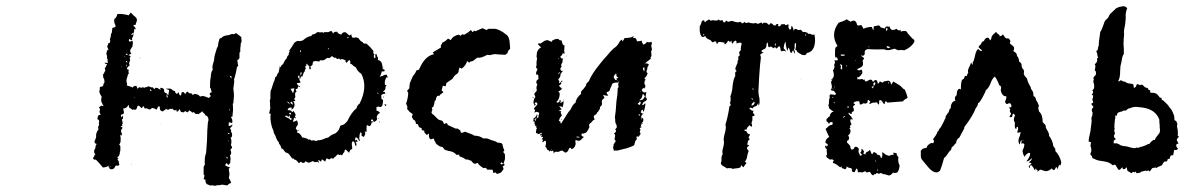

<svg xmlns="http://www.w3.org/2000/svg" viewBox="-218 -566 3870 627"><path d="M90 -55Q88 -57 94 -63Q89 -64 90 -70Q88 -73 90 -76L92 -79L93 -82L94 -85V-89Q96 -94 98 -96Q89 -97 91 -106L94 -112L96 -118Q94 -132 104 -144Q100 -151 106 -158Q104 -162 105 -164L106 -170Q105 -175 100 -177L101 -183L102 -187Q103 -191 111 -191Q109 -194 107 -200V-203L108 -205Q110 -210 105 -215Q112 -222 114 -221L116 -220Q119 -220 120 -221Q120 -222 119 -223L117 -225Q115 -226 116 -229Q110 -234 114 -250L111 -255L108 -261Q105 -268 108 -273Q107 -280 109 -282L113 -283L119 -285Q118 -287 120 -291L121 -294L123 -296V-301L122 -308Q120 -310 119 -314V-318L118 -322Q120 -323 122 -328L124 -332L126 -336L125 -340L124 -344L125 -345Q126 -346 127 -346L128 -349Q128 -353 131 -353Q132 -357 129 -357L126 -358L123 -361H134Q136 -362 134 -364L133 -366V-367Q135 -372 131 -376Q133 -382 129 -391Q132 -398 131 -402H136L135 -407L133 -411Q131 -418 135 -419Q133 -425 140 -426Q142 -428 142 -433L141 -436V-439L143 -444L144 -450Q144 -456 147 -459L148 -467L149 -475Q158 -476 160 -481Q152 -496 156 -505Q160 -506 162 -511L164 -516L165 -520Q179 -522 203 -516L204 -519L206 -521Q207 -523 209 -525L214 -520L219 -515Q228 -508 229 -503Q230 -501 228 -495L226 -490L225 -485Q219 -485 217 -483Q226 -475 225 -470L223 -471L221 -472L220 -468V-464Q218 -457 217 -456Q219 -453 216 -446L213 -441Q213 -437 214 -435Q211 -434 209 -436L207 -437L205 -439Q203 -437 203 -436V-432Q205 -428 213 -433Q216 -432 216 -425L215 -420V-415L211 -409L208 -404Q205 -398 211 -391Q204 -388 201 -386Q207 -384 208 -383Q209 -380 205 -376Q207 -374 207 -370L205 -364Q202 -356 206 -353L201 -349L197 -344Q194 -340 203 -338Q200 -332 203 -326Q198 -322 199 -318Q192 -302 197 -293V-291L196 -287Q210 -283 216 -280Q217 -284 220 -285H223L227 -286Q228 -284 229.5 -280.5Q231 -277 231 -276Q233 -278 235 -280L237 -281Q240 -281 241 -280Q245 -278 249 -282L253 -278Q254 -282 260 -281Q265 -285 271 -283L275 -281Q278 -280 281 -281L282 -279L284 -277Q286 -275 287 -275Q287 -278 290 -279H295L298 -278L300 -276L306 -273V-276L305 -279Q316 -280 318 -272V-268L319 -265Q320 -263 327 -261Q325 -258 332 -256Q332 -258 332.5 -261Q333 -264 333.5 -266Q334 -268 334 -269.5Q334 -271 334 -272L329 -274L323 -276Q337 -278 342 -275L344 -273L346 -271Q348 -270 354 -268Q352 -264 360 -259L362 -262L364 -265L366 -262L367 -259Q368 -255 372 -254Q374 -256 374 -258L375 -263Q375 -266 382 -265Q386 -258 388 -260L390 -264Q392 -266 394 -267Q399 -262 402 -261H406Q410 -261 411 -255Q416 -260 421 -259L427 -257L432 -255Q433 -248 444 -253L454 -250L464 -246L471 -253Q466 -256 467 -260Q468 -264 474 -265L472 -269Q471 -271 471 -274Q471 -276 470 -277L468 -279V-294Q468 -297 468.5 -303Q469 -309 470 -312Q471 -334 477 -338Q474 -346 478 -359L481 -369L482 -379L484 -388L487 -398Q490 -410 494 -416Q494 -425 499 -440Q500 -440 502 -441Q504 -442 505 -442Q511 -450 527 -451L531 -452L536 -454Q541 -456 546 -454Q548 -455 550 -456.5Q552 -458 553 -458L562 -451L570 -445V-439L571 -434Q571 -428 568 -423V-417L567 -411Q566 -404 567 -398Q564 -396 564 -391V-382Q565 -372 557 -370Q558 -359 560 -351Q559 -351 556 -347L554 -337L552 -327Q549 -314 546 -306Q548 -300 546 -292L545 -284L544 -277Q546 -263 546 -253L545 -241L544 -229L542 -227Q543 -221 543 -206L542 -196L541 -185H539L536 -184Q543 -174 540 -164Q531 -168 528 -165Q532 -160 527 -158Q530 -154 534 -155L537 -157L541 -159Q542 -155 533 -147Q539 -139 536 -136Q540 -132 540 -125Q540 -117 535 -117Q540 -105 536 -92Q544 -84 534 -77Q537 -72 537 -68Q537 -62 533 -58Q535 -52 535 -46L534 -40V-34L532 -32Q530 -29 528 -27Q523 -32 522 -34L520 -31L517 -27Q519 -24 525 -22L529 -21L534 -18Q529 -16 529 -15L530 -8L531 -1Q532 4 530 12Q528 16 533 21L535 26L537 31L533 33L528 35Q528 39 523 39H519L515 38Q504 36 500 39Q496 38 491 39L483 41Q476 38 469 40Q465 38 457 35Q454 31 453 27V22Q453 20 447 19L448 15L449 11Q451 6 447 4V-18Q447 -24 451 -28Q449 -52 455 -66Q459 -110 459 -141Q459 -143 461 -167Q464 -174 462 -180Q460 -188 453 -189Q453 -191 451 -193L448 -196Q443 -201 442 -203Q442 -202 441 -202L440 -200L437 -198Q433 -197 432 -193Q430 -194 426 -194H422Q419 -194 415 -200Q413 -200 411 -198L408 -200L406 -202Q403 -203 400 -206Q396 -199 394 -199Q393 -199 386 -204Q385 -200 381 -199L377 -200H373Q372 -202 370.5 -205.5Q369 -209 369 -210L365 -205Q364 -202 362 -202Q358 -199 358 -208Q355 -205 351 -206Q346 -208 345 -212Q344 -209 337 -211Q331 -204 324 -211Q322 -207 319 -206L316 -204L313 -202Q304 -205 304 -211V-215Q304 -217 302 -219Q298 -219 297 -215L295 -211L293 -208Q285 -213 281 -213Q278 -215 276 -211Q270 -206 265 -211L260 -212H254L253 -214V-216Q253 -218 249 -219Q246 -213 245 -213L243 -214L240 -217Q237 -221 232 -221Q232 -220 230 -216L228 -211Q225 -205 219 -209Q215 -206 212 -209L209 -212Q208 -213 205 -213Q204 -214 202 -224Q194 -210 184 -212L186 -204L187 -196Q186 -196 185 -195Q184 -194 183 -193L179 -192Q175 -191 178 -182Q180 -186 181 -189Q184 -184 184 -182Q184 -177 180 -176Q182 -166 183 -163Q179 -159 182 -154H176Q176 -152 179 -151L181 -150L183 -148Q178 -146 177 -136Q179 -132 180 -131Q180 -126 179 -123L177 -124L174 -125L176 -117V-108Q176 -99 171 -94Q176 -90 175 -86V-74L174 -71Q172 -68 174 -66L172 -62L171 -58Q170 -55 165 -53Q167 -49 169 -47L165 -45Q172 -38 170 -37V-34Q170 -33 172 -29Q171 -25 166 -25H159Q157 -17 151 -14Q142 -11 138 -18Q138 -18 137 -20Q136 -23 136 -25Q132 -20 118 -19L107 -32L95 -45Q90 -43 87 -47Q84 -51 90 -55ZM211 -453Q211 -452 212 -451Q213 -451 214 -452Q215 -453 217 -456L216 -457L214 -458Q212 -454 211 -453ZM330 -247Q331 -248 329 -252L328 -255L327 -257Q323 -250 330 -247ZM194 -367Q193 -368 193 -367Q193 -365 194 -364L197 -361Q198 -362 198 -363L197 -365Q195 -367 194 -367ZM537 -318H532L534 -316L535 -314Q535 -312 537 -310Q538 -311 538 -314ZM277 -270 275 -273Q273 -275 271 -275Q273 -271 274 -268Q275 -268 277 -270ZM522 -55V-52L521 -50Q526 -48 527 -49ZM532 -130Q528 -134 526 -130Q529 -127 532 -130ZM192 -388 198 -386V-389L197 -392L195 -390Q193 -389 192 -388ZM533 -205Q532 -206 532 -212Q529 -205 533 -205ZM196 -349V-356Q192 -350 196 -349ZM138 -18Q143 -20 143 -25Q141 -21 138 -18ZM531 -105 525 -108Q528 -104 531 -105ZM189 -382V-383Q188 -382 188 -381Q189 -381 191 -379Q192 -380 190 -381ZM180 -349 179 -348V-347Q182 -347 180 -349ZM240 -376V-378Q237 -378 239 -376Q240 -375 240 -376ZM139 -24Q140 -25 138 -25Q137 -24 139 -24ZM307 -158 309 -160Q307 -160 307 -158ZM223 -249H221V-248Q223 -246 223 -249ZM212 -31V-29Q212 -28 213 -29V-30Q213 -31 212 -31ZM-198 -83V-82Q-197 -83 -198 -83Z M664 -195H662Q660 -196 662 -201L663 -204V-206L664 -210L665 -213Q664 -215 664 -222V-230Q662 -239 665 -243V-259Q665 -270 668 -274L676 -299L678 -302L679 -306Q681 -312 681 -314Q685 -315 687 -322L689 -326Q690 -328 692 -330L693 -335L694 -340Q696 -347 695 -350L699 -346Q700 -354 706 -356L711 -366Q714 -372 718 -375Q720 -384 725 -387Q724 -393 728 -397Q728 -398 726 -400L735 -413L743 -426Q752 -434 758 -432H763Q765 -432 771 -434L777 -439L783 -443Q791 -448 798 -448Q800 -450 801 -453Q811 -454 818 -461H823L827 -460L833 -461Q836 -461 838 -458Q839 -462 845 -461H854Q862 -465 864 -465Q866 -464 870 -456Q871 -460 875 -462H878Q882 -462 883 -463Q884 -456 897 -453Q899 -461 910 -461L916 -456L923 -450L926 -452L929 -454Q930 -448 931.5 -445Q933 -442 937 -443H940L944 -444Q946 -444 952 -442L955 -438L958 -434Q962 -430 967 -428Q968 -422 978 -424Q982 -421 991 -412L996 -406L1002 -399L1001 -396V-393Q1002 -390 1005 -389Q1000 -381 1005 -376Q1009 -377 1008 -381V-384L1007 -387Q1010 -392 1012 -388Q1013 -387 1013 -382Q1018 -380 1016 -370Q1025 -369 1029 -359L1031 -350L1032 -340H1034L1037 -339Q1039 -335 1037.5 -333.5Q1036 -332 1030 -333Q1028 -333 1028 -331Q1027 -323 1022 -315Q1028 -318 1032 -318Q1033 -322 1046 -322Q1044 -317 1050 -314Q1048 -313 1045 -313H1043L1041 -307L1039 -302Q1038 -295 1039 -289L1045 -287Q1040 -284 1041 -280Q1041 -276 1040 -275Q1039 -271 1032 -266Q1038 -266 1039 -265Q1040 -264 1040 -260H1037L1033 -259Q1028 -257 1027 -255Q1028 -245 1027 -244Q1033 -241 1033 -236L1032 -229L1031 -223Q1030 -218 1023 -216Q1018 -221 1010 -214Q1014 -210 1010 -206Q1021 -202 1023 -197Q1014 -194 1012 -183Q1015 -178 1012 -174Q1011 -172 1005 -168Q1000 -170 1000 -175Q997 -177 995 -175L993 -173Q993 -172 995 -170Q998 -168 1001 -170Q1001 -167 1000 -166L998 -167Q995 -167 994 -160Q990 -151 986 -155L984 -156L982 -157Q981 -158 980 -157Q979 -154 979 -147V-136Q978 -134 976 -136L974 -137L973 -138L974 -134L975 -129Q974 -128 973 -124L972 -122L970 -119L967 -120Q964 -122 962 -124Q965 -128 960 -135Q956 -128 956 -124V-121Q956 -118 955 -116V-114L956 -111Q958 -108 956 -105L953 -109L951 -113Q949 -116 944 -118Q941 -113 942 -109Q942 -105 947 -110Q948 -107 950 -103H942Q948 -98 945 -88Q942 -91 941 -95L940 -100Q938 -104 934 -105Q930 -100 931 -93L932 -86V-79Q925 -79 922 -67Q913 -76 910 -78Q907 -76 907 -73V-70L905 -68Q903 -66 902 -64L899 -58Q896 -61 895 -61Q893 -61 892 -60Q890 -58 887 -62L884 -61L882 -60Q880 -56 878 -55L875 -53L873 -51Q872 -48 869 -48L865 -49Q862 -50 857 -45Q850 -50 848 -48L846 -44L845 -41L844 -38L839 -42L833 -46L832 -42L830 -38L826 -41L823 -44Q820 -42 822 -40L823 -38L824 -35Q822 -35 821 -36L818 -38Q810 -34 804 -40L797 -37L792 -35Q786 -34 780 -40Q775 -29 764 -38Q759 -33 758 -33L753 -39L749 -43Q745 -45 743 -45Q741 -50 736 -48L733 -53L729 -58Q725 -65 719 -67Q714 -67 710 -74L707 -78Q706 -80 701 -81Q699 -91 693 -97V-100Q693 -101 691 -103Q687 -107 684 -115L682 -121L679 -127L676 -133L675 -139Q673 -145 670 -151Q663 -177 666 -194ZM721 -208Q723 -206 725 -206H728Q731 -206 737 -200L739 -202L740 -204L743 -200L746 -195Q749 -190 745 -186L746 -184L747 -183Q749 -181 747 -179L745 -181L742 -182Q742 -174 739 -172Q738 -170 739 -169Q740 -168 743 -169L748 -171L752 -173Q757 -160 753 -156L751 -154L750 -152Q748 -148 748 -145Q755 -141 752 -133Q762 -132 769 -117Q783 -116 789 -110Q795 -112 798 -107Q812 -109 813 -105L818 -107Q820 -108 823 -108Q830 -108 839 -112L846 -115L854 -117L860 -122L866 -126Q870 -128 878 -131Q890 -140 893 -155L897 -157L901 -158Q907 -160 909 -163L913 -167Q914 -168 916 -170L917 -172Q931 -201 946 -212Q950 -225 956 -227Q984 -282 962 -325Q950 -332 944 -346L941 -348L937 -350L934 -353L932 -355Q929 -358 926 -357Q927 -372 921 -369L914 -361Q909 -363 911 -368Q900 -376 893 -371Q890 -377 884 -373L881 -375L879 -377Q876 -379 874 -377L866 -383Q858 -374 851 -377L846 -374L841 -370Q838 -369 834 -369H830Q827 -371 825 -365Q806 -369 804 -363L803 -359V-356Q802 -352 795 -349Q800 -341 794 -339Q792 -341 792 -343V-348Q793 -351 787 -353L786 -355V-356Q786 -358 784 -358Q782 -356 782 -355L783 -353V-352Q776 -351 781 -342Q777 -339 777 -332Q774 -331 772 -324L771 -320L769 -316Q764 -318 764 -313L763 -310Q761 -308 760 -308V-319Q758 -320 756 -318Q754 -314 755 -313Q758 -312 760 -306L761 -302L764 -298Q762 -296 758 -295H751Q752 -291 757 -285L755 -282L754 -278Q752 -274 749 -276Q747 -274 748 -271L750 -269V-266Q744 -265 746 -253Q747 -249 746 -248L745 -246L744 -245Q741 -244 747 -236H739Q742 -234 743 -229Q744 -227 744 -222Q741 -210 733 -208L735 -214Q726 -217 721 -208ZM713 -186 717 -183 722 -181Q729 -178 730 -174L733 -176L737 -177Q735 -178 732 -180Q729 -182 728 -182Q730 -188 729 -189L724 -184Q716 -192 713 -186ZM736 -276H734Q732 -278 731 -276Q736 -266 739 -262Q741 -264 741 -268L742 -272Q742 -274 744 -276Q738 -279 736 -276ZM732 -195V-197Q729 -199 727 -197Q726 -197 726 -195L728 -193Q729 -192 733 -192ZM735 -234 733 -233 732 -232Q730 -232 730 -230L734 -227L738 -224Q739 -228 735 -234ZM767 -328Q767 -332 763 -328Q763 -322 764 -319Q767 -324 767 -328ZM719 -234 728 -225Q726 -234 719 -234ZM764 -403 762 -400Q761 -399 763 -395Q766 -399 764 -403ZM756 -286Q760 -280 763 -283Q757 -287 756 -286ZM918 -446 917 -445 916 -443 918 -441 920 -442V-444ZM760 -142 751 -139Q758 -138 760 -142ZM1041 -219 1043 -222 1044 -224 1041 -225 1037 -226Q1037 -225 1038.5 -223Q1040 -221 1041 -219ZM1017 -259Q1018 -263 1015 -264Q1014 -260 1017 -259ZM1022 -166V-168L1021 -171Q1019 -166 1022 -166ZM1021 -178Q1020 -178 1019 -179Q1018 -180 1017 -181Q1017 -177 1021 -178ZM853 -409V-404L855 -406L856 -408Q854 -408 853 -409ZM1037 -317Q1035 -319 1034 -321Q1035 -317 1037 -317ZM1033 -345 1034 -344Q1035 -344 1035 -345Q1034 -346 1033 -345ZM1034 -250 1033 -248H1035Q1035 -250 1036 -252ZM1012 -175V-173L1013 -174Q1012 -174 1012 -175Z M1112 -209V-219Q1111 -223 1108 -227Q1115 -247 1115 -263Q1114 -266 1111 -269L1115 -273L1116 -275L1119 -278V-284L1120 -291Q1120 -295 1121 -296L1124 -303L1127 -310Q1130 -318 1134 -322Q1138 -326 1142 -336L1149 -338L1151 -340Q1169 -383 1199 -389Q1198 -392 1195 -395L1209 -403L1222 -411V-414L1221 -416Q1224 -422 1227 -427Q1238 -432 1245 -440L1249 -438L1253 -435L1256 -438L1259 -442Q1261 -445 1265 -447L1273 -451Q1279 -453 1281 -453L1283 -451L1285 -449L1287 -450Q1289 -452 1291 -454L1295 -453H1299L1310 -460L1320 -468L1322 -465L1325 -461Q1328 -464 1331 -466L1335 -464L1346 -469L1358 -474L1370 -468L1374 -470L1378 -472H1399Q1410 -470 1426 -460L1431 -456Q1432 -455 1434.5 -453.5Q1437 -452 1438 -451Q1445 -443 1446 -431L1447 -420L1448 -407Q1441 -400 1440 -397V-393L1432 -387L1417 -388Q1406 -388 1403 -389Q1396 -390 1386 -387Q1381 -385 1373 -387Q1352 -375 1341 -378Q1334 -373 1328 -368L1324 -366L1318 -365L1314 -361L1311 -364L1309 -366Q1308 -365 1307 -365Q1303 -352 1290 -342L1286 -344L1282 -345Q1282 -343 1281.5 -341Q1281 -339 1280 -338V-336Q1280 -328 1273 -324Q1266 -320 1260 -309L1250 -302L1240 -295Q1239 -292 1237 -284L1233 -285L1228 -286L1227 -282L1226 -278L1225 -274L1224 -270L1230 -266L1228 -263L1225 -261Q1219 -258 1217 -253H1210Q1205 -245 1205 -238Q1203 -238 1202 -237L1200 -227L1197 -217L1195 -216L1192 -214L1193 -211L1194 -207Q1192 -204 1191 -198L1192 -197L1193 -195L1196 -192Q1200 -190 1201 -188L1206 -183Q1212 -176 1217 -174L1222 -173L1227 -171L1230 -166L1232 -161L1237 -163L1242 -164L1244 -158L1257 -152L1270 -146H1277Q1278 -145 1280 -143.5Q1282 -142 1284 -141L1285 -140L1286 -137L1287 -133H1289L1290 -132L1296 -134L1301 -136L1308 -133L1316 -130Q1326 -127 1331 -123Q1348 -123 1360 -114H1372Q1381 -112 1384 -109H1386L1388 -108L1398 -105Q1401 -104 1407 -100Q1415 -100 1418 -99L1420 -98Q1422 -96 1423 -95Q1423 -91 1425 -85L1429 -74L1425 -70L1428 -66L1431 -62V-46L1426 -31H1428L1429 -30Q1431 -27 1427 -25L1425 -23L1423 -21L1425 -19L1426 -17Q1427 -13 1423 -9L1420 -5L1417 -2L1412 0L1405 2L1402 -1L1400 -3L1397 -2L1393 -1L1392 -7L1390 -12H1373L1372 -14Q1370 -16 1368 -18L1361 -17Q1347 -25 1342 -34L1333 -31Q1328 -32 1326 -35L1323 -38L1320 -42Q1319 -41 1314 -43L1311 -45H1308Q1307 -44 1302 -46L1296 -50L1289 -53L1283 -55L1281 -61H1277L1273 -60L1267 -66Q1258 -72 1247 -73Q1245 -74 1234 -77Q1232 -79 1231 -81L1227 -86Q1217 -86 1205 -98Q1205 -100 1203.5 -102Q1202 -104 1200.5 -107.5Q1199 -111 1198 -114Q1192 -111 1188 -111Q1181 -116 1183 -129Q1182 -130 1179 -128L1178 -126L1176 -125L1168 -133Q1168 -138 1167 -139L1164 -140L1160 -141Q1159 -142 1159 -147Q1156 -149 1150 -151L1147 -160L1143 -161L1140 -162Q1140 -173 1132 -175Q1130 -178 1128 -182L1127 -186Q1128 -189 1130 -193L1125 -197L1119 -201L1118 -203L1116 -205ZM1419 -37 1418 -34 1416 -31Q1422 -28 1425 -31ZM1311 -457 1312 -455Q1313 -455 1313 -456Q1312 -457 1311 -457Z M1549 -411 1539 -421Q1541 -428 1546 -423L1552 -427L1558 -431Q1561 -434 1565 -434Q1570 -436 1573 -434Q1575 -432 1578 -432L1579 -431Q1580 -430 1581 -430Q1583 -428 1585 -432L1586 -434L1588 -435Q1600 -441 1607 -438Q1607 -434 1616 -434L1617 -429L1619 -423Q1620 -419 1626 -417L1625 -412V-408Q1625 -402 1624 -401L1625 -398V-395Q1627 -392 1625 -390L1620 -393Q1618 -385 1612 -382Q1613 -373 1621 -375Q1618 -368 1619 -363Q1611 -351 1617 -349Q1611 -344 1612 -340Q1614 -332 1621 -335Q1613 -327 1612 -321V-318L1611 -315Q1610 -312 1605 -307Q1609 -300 1609 -298L1608 -297Q1606 -296 1608 -294Q1612 -296 1613 -298L1615 -301L1617 -303Q1622 -301 1614 -298Q1618 -292 1607 -286L1610 -283L1612 -281Q1615 -280 1617 -276Q1614 -272 1613 -272L1610 -270L1609 -269L1605 -267Q1612 -263 1609 -252Q1608 -242 1600 -234Q1598 -231 1602 -231L1605 -232H1608L1610 -240Q1616 -238 1611 -230Q1621 -232 1622 -238Q1623 -234 1622 -227L1619 -215Q1616 -220 1608 -218Q1611 -216 1616 -209Q1609 -206 1606 -203Q1612 -204 1613 -203Q1616 -202 1613 -198L1617 -189Q1614 -186 1610 -180L1607 -171Q1608 -170 1612 -170Q1611 -163 1615 -163Q1618 -169 1627 -182L1633 -192L1639 -201L1645 -208L1649 -216Q1655 -227 1662 -231Q1661 -235 1667 -246Q1674 -255 1680 -260Q1677 -265 1683 -271L1687 -275L1690 -279Q1694 -285 1696 -287Q1695 -289 1698 -294L1702 -298L1705 -301Q1714 -324 1741 -357Q1755 -375 1764 -384L1775 -397L1786 -408Q1798 -415 1805 -429Q1810 -437 1813 -436L1814 -435V-433Q1813 -432 1814 -431.5Q1815 -431 1816 -432Q1820 -438 1822 -442Q1828 -441 1843 -444L1845 -445L1847 -446Q1851 -448 1852 -447L1850 -444L1848 -441Q1860 -446 1862 -431L1871 -432L1878 -433Q1877 -427 1884 -420L1890 -424L1895 -429L1899 -428H1902Q1904 -427 1909 -430L1911 -424Q1911 -421 1908 -418Q1910 -418 1909 -414L1910 -410L1911 -406Q1911 -400 1908 -399L1909 -394V-389Q1911 -383 1906 -378Q1908 -376 1907 -374L1898 -367L1893 -363L1888 -359Q1897 -360 1901 -355L1899 -351L1897 -348Q1895 -342 1896 -341Q1890 -330 1897 -327Q1893 -314 1886 -311Q1890 -307 1890 -305L1888 -303L1887 -300Q1886 -296 1887 -290Q1891 -288 1889 -283Q1889 -278 1885 -277Q1884 -276 1884 -279H1886V-280Q1878 -277 1878 -270L1881 -267L1883 -265Q1889 -263 1893 -266Q1892 -262 1890 -249L1893 -246L1895 -242L1893 -239L1890 -236Q1887 -234 1883 -232L1879 -224Q1882 -221 1884 -224L1886 -227Q1887 -228 1890 -228L1889 -221L1888 -215Q1886 -205 1883 -200L1881 -208Q1877 -206 1876 -205V-202L1874 -200L1878 -196L1881 -195L1884 -194Q1878 -193 1876 -186L1877 -180L1875 -175Q1880 -181 1881 -181Q1883 -181 1883 -173L1881 -167V-163Q1879 -162 1878 -162.5Q1877 -163 1878 -165H1881V-168Q1877 -166 1876 -158L1874 -152Q1872 -148 1871 -146Q1874 -144 1873 -141L1871 -134Q1875 -132 1873 -127L1870 -123L1867 -119Q1865 -122 1860 -119L1861 -115L1862 -112Q1858 -109 1856 -103L1853 -92Q1846 -87 1826 -81Q1824 -81 1818.5 -79.5Q1813 -78 1809 -77L1801 -75L1796 -74Q1792 -76 1787 -73L1786 -77L1785 -81Q1783 -86 1786 -90Q1784 -92 1788 -98L1791 -102L1793 -106Q1787 -109 1790 -118L1791 -124Q1789 -129 1787 -130Q1798 -137 1791 -144L1794 -147L1796 -149V-155L1794 -161Q1791 -164 1791 -172V-177L1790 -183Q1793 -200 1795 -235L1798 -256Q1799 -265 1799 -277L1801 -280L1802 -282L1801 -289Q1800 -292 1802 -296Q1788 -298 1781 -292L1779 -285Q1777 -283 1775 -277L1773 -271Q1772 -267 1763 -265Q1763 -260 1765 -258L1767 -257L1768 -254Q1764 -253 1760 -254L1756 -255L1752 -256Q1752 -253 1754 -251L1755 -249L1756 -246Q1748 -241 1747 -235L1748 -229L1747 -222Q1741 -218 1741 -213Q1742 -212 1739 -207L1737 -205L1736 -202Q1732 -200 1731 -196L1729 -193L1726 -191Q1721 -189 1721 -185Q1721 -180 1724 -177L1723 -175Q1722 -174 1720 -174Q1712 -166 1712 -165Q1708 -164 1706 -159Q1705 -157 1707 -151Q1703 -142 1698 -135Q1695 -132 1691 -131Q1690 -130 1688 -130Q1684 -131 1681 -128Q1680 -124 1683 -122L1685 -120L1689 -119Q1678 -108 1676 -107Q1670 -105 1662 -109Q1661 -107 1661 -103V-101L1662 -99Q1662 -93 1659 -87Q1654 -80 1649 -79Q1642 -90 1637 -73Q1630 -66 1627 -68L1623 -71L1619 -74H1614Q1610 -72 1608 -71Q1606 -70 1601 -70Q1595 -73 1589 -64L1590 -69L1589 -72Q1588 -76 1582 -72Q1579 -74 1580 -77H1583V-80L1581 -77L1579 -74Q1578 -72 1576 -70V-73L1573 -76Q1571 -74 1568 -79L1566 -84L1564 -86L1563 -87L1565 -97Q1566 -103 1563 -106Q1562 -108 1559 -105L1557 -103L1554 -102Q1553 -103 1553 -105L1555 -107Q1557 -109 1551 -112L1553 -114L1554 -115Q1556 -118 1555 -119H1549Q1550 -122 1552 -126Q1548 -124 1546 -123Q1546 -129 1549 -129H1551Q1552 -130 1552 -132Q1551 -133 1546 -131L1544 -129L1541 -128L1537 -130L1532 -132L1533 -140Q1533 -145 1536 -148Q1534 -148 1532 -150H1534V-152Q1522 -160 1532 -179L1536 -181L1539 -182Q1542 -185 1540 -188Q1545 -195 1541 -199Q1534 -202 1531 -200L1530 -199Q1528 -198 1527 -199Q1532 -207 1525 -211Q1530 -216 1532 -220Q1537 -223 1537 -227Q1535 -231 1532 -233Q1530 -230 1526 -224Q1524 -230 1524 -233L1525 -238L1526 -243Q1531 -248 1530 -251L1528 -255L1527 -259Q1527 -262 1530 -264L1533 -267Q1535 -269 1535 -273Q1533 -277 1534 -281L1535 -286L1537 -290Q1532 -294 1534 -302L1538 -306L1541 -309L1540 -313V-319Q1538 -325 1534 -321Q1532 -327 1533 -331L1536 -336L1537 -341L1535 -343L1532 -346Q1535 -351 1534 -361Q1534 -364 1534.5 -367Q1535 -370 1535.5 -372.5Q1536 -375 1536 -376Q1534 -378 1534 -383L1535 -388V-392Q1535 -396 1540 -404Q1544 -409 1549 -411ZM1536 -187Q1539 -191 1535 -192Q1533 -186 1530 -183Q1527 -180 1525 -181Q1523 -170 1524 -169Q1525 -168 1528 -169Q1532 -172 1533 -177Q1536 -182 1536 -187ZM1787 -318 1786 -314 1788 -310 1790 -307Q1792 -303 1798 -305L1794 -308Q1796 -310 1797 -310L1799 -311L1802 -312Q1793 -315 1795 -326Q1790 -324 1789 -321ZM1878 -240 1881 -241 1885 -246 1888 -251 1886 -254 1885 -257Q1882 -259 1880 -257Q1880 -246 1870 -239Q1871 -238 1875 -239ZM1867 -225 1870 -223Q1875 -227 1874 -233Q1871 -236 1870 -233L1868 -230Q1866 -228 1864 -228ZM1882 -340 1884 -336Q1885 -334 1885 -332Q1888 -337 1886 -346Q1880 -345 1882 -340ZM1675 -118Q1671 -121 1663 -119Q1669 -115 1675 -118ZM1526 -223V-221L1528 -222L1530 -223Q1532 -225 1532 -226H1526ZM1869 -189 1870 -187 1872 -191 1870 -193 1867 -192ZM1607 -328 1605 -326Q1605 -324 1606 -324L1608 -326L1610 -329Q1610 -332 1607 -329ZM1877 -153 1876 -149H1870L1873 -151ZM1805 -301 1798 -296Q1802 -295 1805 -301ZM1875 -265 1871 -270Q1873 -265 1875 -265ZM1520 -247Q1521 -246 1526 -246Q1525 -249 1520 -247ZM1528 -177 1530 -179 1532 -178 1530 -176Q1528 -174 1528 -175ZM1529 -161 1528 -156Q1531 -159 1529 -161ZM1615 -175 1614 -177Q1618 -177 1616 -174ZM1605 -374 1608 -376Q1605 -378 1605 -374ZM1523 -268H1524L1523 -270Q1522 -270 1522 -269Q1522 -268 1523 -268ZM1798 -305 1797 -301Q1800 -304 1798 -305ZM1631 -382V-383L1633 -384Q1634 -383 1631 -382ZM1536 -158H1535Q1535 -156 1536 -156ZM1542 -144Q1543 -144 1543 -146Q1542 -146 1542 -144ZM1622 -241H1623L1622 -239Q1620 -239 1622 -241ZM1899 -416H1898V-415Z M2078 -445Q2071 -445 2068 -459Q2067 -462 2067 -470V-480Q2068 -481 2070 -485L2072 -490Q2073 -497 2077 -499Q2081 -501 2082 -498L2083 -495L2084 -493L2088 -497L2093 -500Q2098 -505 2103 -498Q2107 -500 2110 -500L2117 -499Q2126 -498 2130 -503Q2132 -497 2135 -499L2138 -500H2142Q2142 -495 2147 -492Q2154 -500 2156 -498L2157 -496L2160 -495Q2164 -495 2171 -498L2178 -496L2185 -494Q2193 -492 2200 -495Q2202 -492 2206 -490Q2210 -489 2212 -495Q2218 -488 2226 -493L2232 -491L2238 -490Q2243 -489 2251 -491Q2255 -487 2260 -489L2264 -491Q2268 -493 2269 -493L2271 -488L2272 -489L2274 -490L2276 -492Q2277 -493 2281 -491Q2284 -493 2287 -490L2290 -487L2293 -485Q2294 -485 2295 -486Q2297 -488 2298 -490Q2302 -490 2303 -489L2307 -485Q2310 -482 2315 -483Q2316 -489 2324 -487Q2323 -485 2323 -482Q2325 -480 2326 -480Q2329 -480 2330 -481Q2332 -483 2332 -486L2338 -487H2345Q2346 -483 2350 -484L2353 -486Q2357 -486 2358 -485Q2355 -480 2358 -474Q2360 -467 2365 -471L2366 -477Q2366 -480 2368 -482Q2372 -474 2372 -474L2374 -465Q2376 -474 2383 -471L2386 -469L2389 -468Q2391 -467 2395 -469Q2397 -469 2399 -467L2402 -464Q2403 -460 2408 -462L2412 -461L2416 -460Q2420 -459 2421 -455Q2424 -458 2436 -452Q2437 -453 2441 -453Q2444 -453 2442 -451Q2446 -433 2441 -415Q2435 -396 2417 -393Q2414 -385 2407 -386L2401 -387L2396 -390L2392 -392L2388 -395Q2385 -396 2383 -402L2381 -403H2379Q2383 -417 2381 -426Q2376 -424 2377 -417V-410Q2377 -408 2375 -404Q2380 -395 2376 -391Q2376 -392 2374.5 -396Q2373 -400 2372 -402Q2370 -400 2369 -398V-396L2368 -394Q2363 -392 2362 -399L2360 -406Q2359 -408 2356 -411Q2356 -410 2354 -400Q2351 -404 2349 -415L2348 -422V-429Q2345 -428 2343 -421L2342 -415L2341 -409L2343 -406L2346 -403Q2349 -398 2348 -397Q2343 -403 2335 -398L2331 -402V-406L2330 -410Q2328 -419 2323 -412V-413Q2317 -403 2314 -412Q2313 -413 2311 -411L2310 -409L2309 -408L2307 -410L2304 -411Q2301 -412 2300 -415Q2293 -409 2291 -414L2290 -420L2289 -427Q2285 -427 2285 -418Q2285 -413 2283 -411Q2282 -407 2276 -405Q2262 -399 2275 -394Q2273 -392 2272 -392H2270L2269 -391Q2266 -388 2264 -387Q2268 -382 2266 -371L2265 -362L2264 -354Q2263 -340 2261 -313L2260 -293L2259 -274Q2258 -271 2259 -262L2260 -254L2262 -245Q2264 -224 2259 -221Q2259 -228 2258 -229Q2255 -223 2252 -220Q2248 -218 2246 -218Q2241 -216 2241 -212Q2234 -215 2232 -214Q2228 -214 2230 -211L2234 -207Q2238 -204 2243 -204Q2240 -199 2241 -198L2242 -196L2244 -194Q2248 -190 2244 -187Q2241 -188 2239.5 -186.5Q2238 -185 2239 -181V-173Q2238 -171 2237 -167.5Q2236 -164 2236 -163Q2240 -156 2236 -152L2234 -153L2232 -155Q2230 -158 2228 -156L2226 -153L2223 -150Q2220 -147 2221 -143Q2215 -144 2212 -141Q2215 -138 2220 -137Q2222 -128 2232 -127Q2225 -117 2227 -115H2228L2229 -114Q2230 -113 2229 -109Q2224 -107 2224 -103V-99Q2223 -97 2221 -95L2225 -93L2229 -90Q2215 -85 2227 -73Q2226 -71 2224 -65L2222 -56Q2221 -45 2214 -38Q2222 -35 2218 -31L2216 -29L2214 -26Q2211 -23 2211 -20Q2204 -23 2202 -28Q2203 -18 2193 -17L2184 -16Q2183 -16 2179.5 -15.5Q2176 -15 2175 -14Q2172 -17 2166 -17H2161L2156 -16L2150 -20L2143 -24Q2136 -28 2136 -34Q2138 -38 2138 -41V-48Q2138 -58 2142 -62Q2141 -66 2141 -74L2144 -86Q2148 -102 2145 -110L2147 -123L2150 -135Q2154 -151 2151 -159Q2160 -188 2164 -219Q2168 -220 2168 -224Q2168 -228 2165 -229Q2168 -234 2168 -240V-246L2167 -251Q2173 -266 2174 -282L2176 -297Q2178 -307 2180 -312Q2182 -314 2183 -318V-323Q2181 -331 2188 -334Q2180 -339 2186 -350L2188 -355L2190 -359Q2192 -364 2190 -367Q2193 -368 2193 -371V-376Q2192 -383 2198 -385Q2196 -391 2196 -395Q2198 -401 2202 -402Q2200 -406 2202 -414L2203 -419L2204 -423Q2203 -430 2187 -424Q2188 -429 2186.5 -431.5Q2185 -434 2183 -433Q2177 -431 2175 -423L2172 -426L2171 -429V-431Q2171 -436 2166 -428Q2165 -430 2163 -432Q2162 -433 2161 -433Q2159 -433 2156 -427L2152 -423Q2150 -421 2148 -421V-427Q2144 -427 2141 -428L2133 -429Q2126 -430 2124 -421Q2122 -423 2122 -425L2121 -429Q2118 -432 2114 -430L2111 -428Q2108 -428 2107 -429Q2106 -431 2102 -435L2095 -438Q2086 -443 2085 -449Q2081 -445 2078 -445ZM2244 -235 2242 -231 2238 -228Q2235 -223 2237 -221Q2244 -223 2245 -227Q2248 -230 2244 -235ZM2313 -416Q2317 -419 2314 -425Q2311 -421 2313 -416ZM2235 -245 2237 -243 2239 -241Q2240 -240 2242 -241Q2239 -246 2235 -245ZM2079 -450Q2083 -451 2081 -456Q2077 -452 2079 -450ZM2244 -274Q2242 -278 2238 -276Q2240 -273 2244 -274ZM2414 -448Q2414 -454 2415 -456Q2410 -452 2414 -448ZM2397 -305V-308Q2396 -306 2397 -305ZM2402 -359V-358Z M2477 -85Q2475 -90 2480 -91Q2480 -89 2482 -87Q2490 -95 2478 -99Q2476 -111 2490 -119Q2486 -125 2478 -145L2483 -149L2488 -154Q2495 -159 2500 -158L2501 -163V-167Q2491 -169 2490 -162L2488 -163L2487 -164Q2487 -166 2484 -168L2482 -169L2481 -171V-177Q2483 -180 2485 -180Q2485 -182 2488 -184L2490 -185L2492 -187Q2493 -199 2505 -202Q2499 -204 2496 -207L2493 -210Q2491 -212 2489 -212Q2490 -217 2487 -222L2489 -228V-234Q2489 -242 2492 -247L2491 -250V-253Q2491 -256 2494 -258L2503 -257Q2508 -255 2510 -257Q2512 -258 2512 -259Q2512 -260 2510.5 -262.5Q2509 -265 2506 -268L2503 -270H2499Q2496 -271 2495 -274Q2500 -276 2498 -288L2497 -292L2496 -297Q2496 -301 2499 -304L2498 -305L2497 -307Q2510 -314 2502 -336Q2507 -341 2507 -349L2506 -355L2509 -361L2507 -369H2517Q2519 -371 2517 -374L2516 -377L2515 -379Q2514 -378 2510 -378Q2508 -388 2509 -394V-402L2510 -410Q2515 -415 2517 -416Q2493 -454 2520 -491L2526 -494L2533 -496Q2543 -500 2547 -503L2553 -499L2560 -495Q2577 -506 2581 -484Q2585 -482 2589 -483L2592 -484Q2595 -484 2596 -483Q2597 -481 2602 -472Q2613 -478 2629 -478L2631 -473L2634 -467L2635 -472V-476Q2635 -479 2636 -480L2651 -483Q2657 -482 2657 -477Q2660 -476 2665 -474.5Q2670 -473 2671 -473Q2673 -477 2676 -479Q2681 -481 2682 -478L2684 -479L2686 -481Q2690 -468 2697 -468Q2703 -468 2710 -472Q2716 -463 2724 -469Q2723 -468 2723 -463L2728 -464L2734 -465Q2743 -465 2744 -461Q2745 -458 2751 -452L2759 -443L2762 -440L2765 -438Q2769 -434 2768 -430Q2760 -413 2736 -402H2731Q2728 -403 2724 -403L2719 -402Q2714 -401 2704 -407L2696 -405L2688 -403Q2678 -401 2672 -404Q2671 -405 2668 -405H2663Q2645 -404 2627 -405Q2613 -407 2608 -402Q2605 -399 2606 -393Q2606 -381 2593 -385Q2594 -383 2598 -381L2600 -379L2602 -378Q2606 -376 2599 -368Q2602 -354 2598 -350Q2596 -347 2581 -340Q2585 -333 2595 -339Q2600 -331 2597 -325L2595 -323Q2594 -321 2593 -320L2587 -314H2581Q2582 -312 2582 -307Q2594 -307 2599 -308Q2601 -303 2605 -307Q2606 -300 2610 -300Q2613 -300 2617 -303Q2621 -306 2625 -306Q2630 -306 2633 -298Q2639 -307 2644 -304Q2647 -303 2649 -292L2653 -296L2654 -298V-299Q2656 -301 2664 -296L2666 -298L2669 -300Q2674 -302 2676 -301Q2690 -307 2692 -289Q2693 -291 2696 -295Q2699 -299 2699 -300L2709 -294L2719 -288L2724 -284L2728 -280Q2732 -275 2737 -273L2742 -260L2746 -247L2742 -244L2738 -242Q2732 -238 2731 -235L2706 -233L2680 -231L2675 -236Q2671 -232 2671 -226Q2669 -225 2665 -231Q2665 -232 2664 -233L2662 -236L2659 -238Q2656 -241 2653 -237V-230Q2653 -226 2651 -224Q2649 -226 2648 -228L2647 -230L2646 -232L2640 -231H2634Q2628 -230 2622 -226Q2620 -228 2622 -231L2623 -232L2624 -235L2622 -236Q2620 -238 2618 -240Q2615 -238 2615 -236V-233L2614 -230Q2606 -226 2603 -229L2600 -228L2597 -226Q2593 -224 2590 -225Q2590 -227 2588 -235Q2576 -237 2569 -230Q2569 -229 2571 -227H2574Q2575 -226 2573 -223L2570 -221L2568 -219V-215L2570 -211Q2571 -207 2570 -203L2567 -202L2565 -200Q2562 -199 2564 -194Q2562 -193 2558 -195L2556 -197L2553 -198Q2552 -195 2556 -191L2560 -187L2563 -184Q2562 -182 2564 -180L2566 -179Q2567 -178 2567 -176Q2562 -177 2560 -176Q2558 -175 2559 -172Q2559 -168 2560 -166L2563 -160Q2556 -155 2558 -152L2559 -151V-150Q2559 -149 2556 -146Q2561 -142 2559 -134Q2558 -129 2551 -122Q2555 -121 2555 -116L2554 -112L2553 -108Q2550 -109 2548 -104Q2547 -100 2551 -98Q2559 -90 2559 -87V-84L2562 -78Q2570 -76 2573 -86Q2579 -88 2583 -84Q2588 -81 2586 -76Q2584 -68 2592 -57L2595 -59L2598 -60L2591 -67Q2597 -72 2595 -80Q2600 -78 2601 -76L2602 -73L2604 -71L2601 -65L2603 -64Q2606 -62 2608 -61Q2608 -67 2613 -70L2618 -72L2622 -76Q2625 -75 2626 -69Q2628 -63 2630 -62L2633 -66L2636 -70L2639 -68L2643 -66Q2646 -64 2648 -60H2652Q2656 -59 2657 -55L2658 -52L2660 -49Q2666 -57 2662 -69L2668 -66L2673 -62Q2677 -59 2686 -57Q2687 -58 2693 -60L2701 -61L2700 -64L2698 -67Q2702 -68 2711 -65Q2708 -61 2716 -53Q2713 -39 2720 -25L2718 -15Q2716 -8 2715 -7Q2712 1 2698 -2Q2691 7 2685 7L2681 6L2678 5Q2671 2 2666 3Q2659 -4 2652 2Q2645 -4 2641 3Q2638 2 2637 3L2635 5L2634 7Q2629 5 2627 2L2625 -2L2622 -5L2618 -4L2614 -3Q2610 -3 2607 -7Q2598 -2 2595 -3L2591 -4Q2587 -4 2584 -3L2583 -7V-10Q2582 -14 2578 -16L2576 -10L2573 -4Q2568 -3 2565.5 -5.5Q2563 -8 2564 -15L2560 -17L2555 -18Q2548 -20 2547 -24V-21L2546 -18Q2545 -14 2541 -13L2538 -15L2534 -16Q2530 -17 2530 -22Q2528 -24 2528 -21L2527 -20H2525L2520 -24L2515 -28Q2507 -33 2502 -34V-38L2505 -41Q2504 -44 2499 -46L2495 -45H2492L2483 -51L2481 -54L2480 -56Q2480 -60 2483 -61Q2481 -74 2482 -79Q2479 -80 2477 -85ZM2532 -338V-353Q2530 -355 2528 -355.5Q2526 -356 2525 -355L2527 -352L2528 -349Q2529 -346 2526 -343L2528 -342Q2530 -340 2532 -338ZM2677 -412 2680 -410 2683 -409Q2686 -408 2689 -411L2686 -413L2682 -415Q2678 -416 2677 -412ZM2634 -291 2635 -288V-285L2637 -287L2639 -289Q2641 -293 2641 -294Q2641 -295 2639 -297Q2638 -298 2636 -296Q2634 -294 2634 -291ZM2540 -388H2528V-384H2538Q2541 -384 2540 -388ZM2678 -464 2679 -467 2680 -470Q2682 -473 2677 -475Q2673 -471 2678 -464ZM2535 -180 2542 -187Q2539 -188 2537.5 -186Q2536 -184 2535 -180ZM2635 -285 2632 -284 2628 -282 2633 -277ZM2649 -16 2648 -11 2647 -7Q2651 -9 2649 -16ZM2550 -220V-213L2553 -215L2555 -216Q2553 -217 2550 -220ZM2685 -293V-298Q2680 -295 2685 -293ZM2641 -43 2640 -40 2644 -38 2643 -40 2642 -41ZM2503 -232Q2506 -231 2509 -228Q2508 -234 2503 -232ZM2621 -411Q2620 -412 2620 -415Q2616 -413 2621 -411ZM2504 -248Q2503 -248 2501 -250Q2500 -249 2500 -247Q2502 -246 2504 -248ZM2547 -352H2545Q2544 -351 2545 -350Q2545 -349 2547 -349Q2547 -350 2548 -351ZM2505 -276H2500Q2502 -273 2505 -276ZM2506 -284 2509 -279Q2509 -284 2506 -284ZM2576 -370V-366L2577 -368L2578 -369Q2576 -369 2576 -370ZM2589 -328H2593V-329H2589ZM2500 -304 2502 -305H2503Q2503 -306 2502 -307Q2502 -306 2500 -304ZM2657 -233H2659V-232H2657ZM2659 -43V-44H2658Q2658 -43 2659 -43ZM2487 -144 2488 -143Q2488 -144 2487 -144ZM2564 -73 2563 -72Z M3244 -25 3241 -28 3238 -21Q3236 -15 3236 -13L3232 -21L3229 -18L3228 -15Q3227 -13 3225 -11Q3221 -9 3217 -16Q3206 -7 3198 -7Q3193 -7 3181 -12Q3177 -12 3170 -5V-9Q3170 -12 3171 -12Q3171 -11 3167 -11L3165 -17L3164 -14Q3162 -12 3161 -10Q3159 -15 3155 -21Q3150 -27 3149 -27Q3146 -27 3144 -16Q3142 -20 3141 -23H3144V-27Q3157 -33 3143 -35Q3142 -36 3144 -38L3147 -40Q3152 -44 3151 -50Q3143 -39 3134 -39Q3142 -49 3145 -58Q3148 -67 3143 -67Q3137 -67 3127 -54L3125 -59L3123 -64Q3121 -72 3121 -74L3125 -83Q3127 -89 3127 -91Q3128 -95 3125 -97Q3122 -99 3117 -97Q3117 -101 3119 -107Q3116 -108 3114 -103L3113 -98L3112 -94Q3106 -101 3109 -114L3113 -124L3115 -135Q3104 -130 3104 -135L3105 -138L3106 -142Q3108 -146 3106 -151Q3101 -154 3101 -145Q3096 -145 3096 -154V-161Q3096 -164 3097 -165Q3092 -170 3093 -177L3094 -183L3097 -189Q3096 -191 3093 -194Q3092 -195 3091 -195L3089 -193L3088 -188Q3087 -181 3079 -184V-186L3080 -188Q3086 -195 3082 -198L3081 -199L3080 -201Q3079 -203 3081 -208L3080 -210L3079 -212Q3078 -215 3079 -218Q3081 -214 3083 -216Q3085 -216 3085 -220Q3085 -222 3083 -226Q3082 -229 3077 -229Q3067 -222 3064 -234Q3072 -251 3066 -252H3062L3058 -255Q3052 -260 3050 -272Q3052 -278 3051 -282Q3050 -286 3045 -288Q3040 -303 3031 -316Q3022 -309 3018 -297Q3011 -278 3001 -271Q3001 -267 2990 -247Q2980 -229 2976 -229Q2976 -227 2974 -221Q2972 -216 2969 -214Q2959 -187 2931 -151V-147L2923 -132L2915 -117Q2905 -111 2904 -98L2902 -97Q2900 -96 2900 -95L2897 -91Q2892 -86 2890 -85L2889 -81L2888 -77L2882 -71L2877 -64Q2872 -55 2865 -50Q2859 -27 2852 -9Q2846 -3 2840 -3Q2828 -3 2815 -18L2810 -24L2804 -31Q2796 -41 2795 -42Q2789 -48 2789 -57V-74L2796 -81Q2796 -80 2801 -82L2805 -83H2808Q2809 -90 2816 -95Q2823 -101 2829 -98Q2835 -105 2829 -111L2833 -117L2838 -124Q2843 -132 2844 -137Q2845 -137 2847 -139Q2848 -140 2848 -143Q2854 -149 2858 -157L2862 -165L2866 -173L2867 -176L2869 -179Q2871 -183 2870 -186Q2872 -189 2875.5 -194Q2879 -199 2880 -200L2881 -203L2882 -207Q2883 -211 2887 -213Q2886 -220 2890 -228Q2894 -236 2902 -237Q2897 -249 2906 -255V-258L2907 -263Q2907 -264 2907.5 -267Q2908 -270 2909 -271Q2913 -279 2920 -274V-284L2921 -295Q2922 -307 2930 -309L2931 -313L2933 -317Q2935 -320 2940 -317Q2939 -323 2944 -328Q2941 -334 2946 -345L2950 -353L2953 -362Q2959 -351 2959 -357Q2959 -358 2958 -361Q2962 -367 2963 -372L2966 -384Q2969 -400 2976 -406Q2977 -406 2979 -404L2981 -402L2982 -401L2983 -400H2985Q2987 -398 2989 -402Q2982 -407 2978 -411Q2977 -415 2986 -422Q2987 -430 2995 -432Q3000 -443 3007 -443Q3012 -443 3015 -434Q3017 -435 3019 -440L3020 -444L3021 -448L3027 -455L3035 -462Q3037 -457 3040 -456L3044 -453Q3045 -452 3047 -449Q3050 -447 3052 -449Q3054 -449 3054 -451Q3056 -453 3058 -453Q3064 -442 3068 -441L3071 -440L3073 -441Q3078 -441 3082 -431Q3076 -425 3086 -419Q3092 -415 3093 -412Q3095 -406 3091 -399Q3104 -393 3103 -383Q3109 -379 3110 -365Q3120 -359 3118 -351Q3118 -350 3120 -344L3124 -339Q3128 -334 3125 -326Q3127 -320 3129 -317L3133 -313L3136 -309Q3138 -299 3141 -294L3148 -281Q3148 -278 3150 -274L3153 -270Q3157 -265 3157 -252Q3164 -251 3166 -238Q3170 -234 3175 -220Q3172 -217 3173 -211L3174 -207L3175 -202Q3187 -192 3187 -167L3190 -164L3194 -160Q3198 -156 3197 -150L3200 -144L3204 -137Q3208 -130 3208 -122Q3212 -118 3217 -107Q3222 -94 3221 -91L3223 -87L3226 -83Q3230 -78 3228 -73Q3242 -59 3247 -39Q3249 -33 3244 -25ZM3123 -110 3121 -108Q3123 -106 3123.5 -106.5Q3124 -107 3123 -110ZM3046 -446 3045 -447Q3044 -446 3045 -446L3047 -444Q3047 -445 3046 -446ZM3149 -77 3147 -78Q3147 -77 3149 -77Z M3570 -137 3568 -131 3560 -121Q3554 -113 3553 -109H3548L3545 -106L3541 -103Q3536 -98 3535 -95L3534 -96H3532Q3529 -95 3527 -93Q3525 -92 3514 -88L3506 -86L3498 -83L3496 -84H3493Q3488 -81 3481 -83L3475 -84L3469 -86L3460 -88Q3457 -89 3451 -89L3443 -91L3436 -95L3429 -98H3419V-107L3421 -108L3426 -112L3421 -117L3420 -118V-126L3423 -128V-131L3421 -137V-143L3423 -146L3421 -147Q3421 -152 3421.5 -161Q3422 -170 3423 -175Q3425 -183 3424 -187V-189L3429 -188L3430 -192L3431 -196Q3433 -199 3441 -201L3446 -202L3451 -205H3458Q3460 -205 3460 -206Q3467 -213 3474 -213Q3481 -217 3493 -217L3502 -216L3512 -215Q3556 -209 3568 -175V-167L3569 -159Q3569 -147 3570 -143ZM3625 -111 3628 -115 3632 -120 3628 -123Q3629 -129 3628 -141L3627 -146L3626 -151Q3625 -155 3627 -161L3625 -166L3623 -171Q3622 -172 3620 -172Q3619 -173 3618 -173L3617 -178V-182L3616 -189Q3610 -204 3608 -207L3604 -212L3600 -217L3596 -223L3589 -230Q3582 -238 3576 -240L3575 -246L3573 -247H3570Q3563 -257 3558 -260Q3553 -263 3548 -263H3543L3538 -264V-271L3535 -272H3533Q3531 -278 3529 -279Q3523 -279 3519 -283L3515 -287L3511 -290L3505 -288L3500 -290Q3496 -292 3495 -291L3493 -288L3492 -284Q3490 -281 3486 -279Q3483 -281 3484 -284V-288L3482 -291Q3476 -293 3473 -293Q3463 -293 3455 -300Q3454 -299 3452 -299L3447 -302L3441 -304L3439 -302L3436 -300H3435L3434 -302Q3440 -312 3440 -334L3441 -350Q3442 -354 3443.5 -360.5Q3445 -367 3445 -368L3446 -374L3447 -379Q3449 -386 3452 -390V-406L3451 -422Q3451 -436 3453 -454Q3451 -464 3456 -484Q3459 -507 3458 -516Q3458 -527 3463 -539Q3456 -548 3446 -545L3436 -543L3427 -539Q3418 -531 3407 -520L3404 -515L3401 -509Q3397 -503 3394 -502Q3389 -497 3388 -492L3384 -481Q3379 -466 3375 -462Q3375 -461 3373.5 -450Q3372 -439 3371 -432L3370 -418L3369 -414L3368 -412L3367 -404L3366 -402H3365L3362 -399L3365 -391Q3365 -384 3368 -378Q3366 -376 3365 -376Q3365 -367 3364 -364L3361 -360L3357 -356Q3360 -351 3359 -347L3357 -337L3359 -334L3361 -332V-323L3359 -320L3356 -317L3354 -314L3352 -311Q3354 -309 3354 -306Q3353 -304 3353 -303Q3352 -302 3352 -301L3355 -289V-284V-278L3352 -274L3349 -270L3351 -268L3352 -265Q3349 -258 3347 -256L3350 -255L3352 -254L3351 -247L3349 -240L3350 -238L3351 -235Q3353 -232 3351 -230L3345 -227L3346 -226Q3347 -224 3349 -221.5Q3351 -219 3353 -217Q3348 -211 3347 -207Q3348 -206 3348 -202L3350 -199L3349 -189L3348 -186Q3345 -181 3347 -173L3346 -162L3343 -138L3338 -114L3337 -104L3345 -101L3343 -90Q3349 -75 3343 -65V-61Q3349 -56 3349 -50L3365 -43Q3372 -41 3387 -39Q3405 -37 3416 -26L3420 -28H3423L3425 -27L3434 -12H3437L3439 -11L3442 -15L3446 -19H3448Q3448 -15 3449 -14H3456L3457 -16Q3459 -18 3461 -20Q3463 -12 3464 -8L3471 -4L3477 0L3482 -5Q3484 -4 3485 -4L3487 -3L3490 -6L3492 -3L3494 0L3499 -1L3504 -2Q3508 -3 3508 -5L3524 -9L3526 -8L3528 -7L3531 -10L3534 -8L3537 -6L3541 -12L3545 -17L3555 -19L3557 -18L3558 -17Q3560 -19 3564 -21L3576 -26Q3581 -35 3584 -38L3589 -39H3593Q3595 -46 3596 -47H3601L3603 -53L3605 -58L3609 -59H3613L3615 -68L3616 -76H3623Q3628 -78 3629 -81L3627 -83L3625 -85Q3622 -89 3624 -95Q3627 -96 3631 -98Q3625 -105 3625 -111Z"/></svg>

Font: Kom-post
Style: Regular
Weight: 400
Designer: @guaschetti
Foundry: guaschetti
Version: Version 1.00 December 6, 2021, initial release